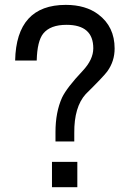

<svg xmlns="http://www.w3.org/2000/svg" viewBox="-20 -783 540 799"><path d="M301.8 -3.9H196.3V-109.4H301.8ZM289.1 -194.3H210.9V-233.4Q210.9 -316.4 238.3 -377Q257.8 -418 324.2 -488.3Q368.2 -535.2 368.2 -582Q368.2 -679.7 256.8 -679.7Q189.5 -679.7 160.2 -643.6Q134.8 -612.3 132.8 -531.2H43Q47.9 -762.7 253.9 -762.7Q336.9 -762.7 389.6 -722.7Q457 -671.9 457 -581.1Q457 -528.3 426.8 -486.3Q411.1 -464.8 336.9 -391.6Q288.1 -337.9 289.1 -229.5Z"/></svg>

Font: MotoyaLCedar
Style: W3 mono
Weight: 400
Version: Version 1.01